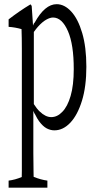

<svg xmlns="http://www.w3.org/2000/svg" viewBox="-20 -621 452 914"><path d="M166 -43.9Q156.7 -56.6 147.5 -75.7Q143.1 -81.1 138.7 -93.3Q138.7 -31.2 138.7 22.5Q138.7 69.3 138.7 106.4Q139.2 154.3 139.6 191.9Q139.6 210.9 140.1 220.7Q172.9 234.4 205.6 238.8Q205.6 260.7 205.6 272.5Q205.6 272.5 21 272.5Q21 260.3 21 238.8Q52.2 234.9 83.5 221.7Q84 211.9 84 192.4Q84 154.8 84 107.9Q84 -137.2 84 -384.8Q84 -440.9 82.5 -482.4Q51.8 -491.2 21 -493.2Q21 -514.6 21 -528.8Q72.8 -568.8 124 -599.6Q127.4 -600.6 130.9 -592.3Q133.8 -550.8 137.2 -499.5Q141.1 -511.2 145 -513.2Q193.4 -601.1 249.5 -601.1Q287.1 -601.1 319.3 -565.9Q351.6 -530.8 371.3 -463.9Q391.1 -397 391.1 -303Q391.1 -209 370.1 -141.1Q349.1 -73.2 314.7 -36.9Q280.3 -0.5 238.8 -0.5Q220.2 -0.5 202.1 -10Q184.1 -19.5 166 -43.9ZM160.6 -493.7Q151.9 -483.9 141.1 -468.8Q141.1 -468.8 141.1 -125.5Q155.3 -103 168.9 -90.3Q196.8 -63.5 223.6 -63.5Q252.9 -63.5 276.4 -88.4Q301.3 -113.3 316.2 -164.3Q331.1 -215.3 331.1 -292.5Q331.1 -408.7 303.7 -472.2Q275.4 -537.6 232.4 -537.6Q218.3 -537.6 200 -527.3Q181.6 -517.1 160.6 -493.7Z"/></svg>

Font: Scarab Serif
Style: Light
Weight: 300
Designer: John Roberts
Foundry: Scarab
Version: 1.0